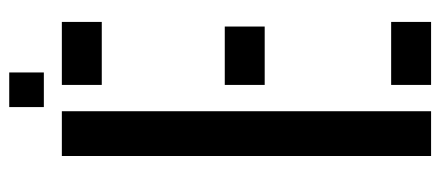

<svg xmlns="http://www.w3.org/2000/svg" viewBox="-289 -665 954 416"><g transform="rotate(-90 188.0 -457.0)"><path d="M58 0V-800H155V0ZM212 -713.5V-800H348.5V-713.5ZM212 -360.5V-447H338.5V-360.5ZM212 0V-86.5H348.5V0ZM164 -839V-914H239V-839Z"/></g></svg>

Font: Big Shoulders Stencil Text SemiBold
Style: Regular
Weight: 600
Designer: Patric King
Foundry: XO Type Co
Version: Version 1.000